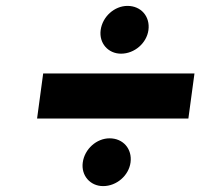

<svg xmlns="http://www.w3.org/2000/svg" viewBox="-20 -740 679 651"><path d="M412.3 -720C368.3 -720 327.5 -684 321.3 -638C315.3 -594 346.4 -558 390.4 -558C436.4 -558 477.3 -594 483.3 -638C489.5 -684 458.3 -720 412.3 -720ZM126.4 -491 105.7 -338H618.7L639.4 -491ZM351.6 -271C307.6 -271 266.8 -235 260.6 -189C254.6 -145 285.7 -109 329.7 -109C375.7 -109 416.6 -145 422.6 -189C428.8 -235 397.6 -271 351.6 -271Z"/></svg>

Font: Hussar Techniczny
Style: Bold 
Weight: 700
Foundry: Cannot Into Space Fonts
Version: Version 0.77